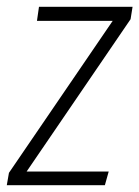

<svg xmlns="http://www.w3.org/2000/svg" viewBox="-35 -542 408 562"><path d="M353 -522 347.2 -485.8 43 -40H283.2L272 0H-15.1L-8.8 -36.1L294.9 -481H73.2L79.1 -522Z"/></svg>

Font: Fira Sans Compressed ExtraLight
Style: Italic
Weight: 250
Width: 3
Italic angle: -8°
Designer: Carrois Corporate & Edenspiekermann AG
Foundry: Carrois Corporate GbR & Edenspiekermann AG
Version: Version 4.203;PS 004.203;hotconv 1.0.88;makeotf.lib2.5.64775